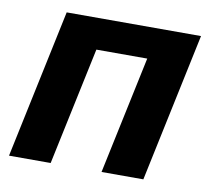

<svg xmlns="http://www.w3.org/2000/svg" viewBox="-65 -608 745 681"><g transform="rotate(10 307.5 -268.0)"><path d="M9 0 122.2 -536H606L492.8 0H342.2L432 -424.2H248.8L159 0Z"/></g></svg>

Font: Geist
Style: Italic
Weight: 400
Italic angle: -12°
Designer: Basement.studio, Andrés Briganti, Mateo Zaragoza
Foundry: Basement.studio, Vercel, Andrés Briganti, Guido Ferreyra, Mateo Zaragoza
Version: Version 1.500